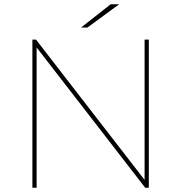

<svg xmlns="http://www.w3.org/2000/svg" viewBox="-20 -887 856 907"><path d="M133 0V-700H150L674 -23H663V-700H683V0H666L142 -677H153V0ZM363 -757 503 -867H543L393 -757Z"/></svg>

Font: Montserrat Thin
Style: Regular
Weight: 100
Designer: Julieta Ulanovsky
Foundry: Julieta Ulanovsky
Version: Version 9.000